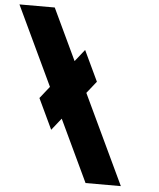

<svg xmlns="http://www.w3.org/2000/svg" viewBox="-369 -910 796 959"><g transform="rotate(5 29.0 -430.0)"><path d="M96 0H273L60.7 -449L108.4 -509L36 -662L-11.6 -602L-133.6 -860H-310.6L-122.9 -463L-170.5 -403L-98.2 -250L-50.5 -310Z"/></g></svg>

Font: Hussar
Style: BdOpOblFive
Weight: 700
Foundry: Cannot Into Space Fonts
Version: Version 2.00